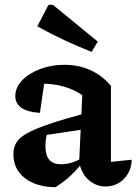

<svg xmlns="http://www.w3.org/2000/svg" viewBox="-20 -772 571 803"><path d="M421 8Q385 8 354 -16.5Q323 -41 311 -92L324 -374Q254 -422 154 -422Q138 -422 122 -420Q106 -418 92 -415L169 -452L147 -300Q96 -303 70 -321Q44 -339 44 -370Q44 -406 72 -435.5Q100 -465 147 -483Q194 -501 250 -501Q309 -501 358.5 -478.5Q408 -456 444 -413V-95L531 -104Q530 -71 515 -45.5Q500 -20 475.5 -6Q451 8 421 8ZM212 11Q131 10 83.5 -27.5Q36 -65 36 -127Q36 -154 48 -175Q60 -196 93 -214.5Q126 -233 186.5 -253.5Q247 -274 343 -300V-233L138 -202L179 -220Q174 -205 172 -190Q170 -175 170 -161Q170 -123 186 -104Q202 -85 236 -85Q259 -85 283.5 -93Q308 -101 335 -118V-105Q309 -70 279.5 -41.5Q250 -13 212 11ZM363 -555Q305 -578 248 -604.5Q191 -631 136 -662L183 -752H201L389 -598Z"/></svg>

Font: Piazzolla 24pt
Style: Bold
Weight: 700
Designer: Juan Pablo del Peral
Foundry: Huerta Tipografica
Version: Version 2.005